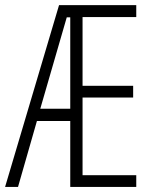

<svg xmlns="http://www.w3.org/2000/svg" viewBox="-20 -734 603 754"><path d="M138.2 -307.1H255.9V-666H242.2ZM515.1 0H255.9V-258.8H125L50.8 0H0L211.9 -713.9H515.1V-667H304.2V-397H502.9V-351.1H304.2V-45.9H515.1Z"/></svg>

Font: Germano
Style: Regular
Weight: 300
Width: 3
Foundry: Ascender Corporation
Version: Version 1.10; ttfautohint (v1.5)